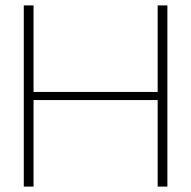

<svg xmlns="http://www.w3.org/2000/svg" viewBox="-20 -690 707 710"><path d="M68 -670V0H104V-320H563V0H599V-670H563V-350H104V-670Z"/></svg>

Font: LT Wave Text Thin
Style: Regular
Weight: 100
Designer: Daniel Lyons
Version: Version 2.5 (Glyphs App)